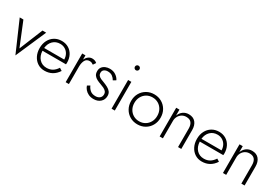

<svg xmlns="http://www.w3.org/2000/svg" viewBox="55 -1672 3845 2666"><g transform="rotate(30 1977.0 -339.0)"><path d="M4 -460H63L216 -85L369 -460H428L216 27Z M669 10Q607 10 559 -21Q511 -52 483.5 -106.5Q456 -161 456 -231Q456 -301 484 -355Q512 -409 562 -439.5Q612 -470 677 -470Q739 -470 787 -441Q835 -412 861.5 -360.5Q888 -309 888 -242Q888 -226 886 -217H509Q513 -136 558 -87.5Q603 -39 675 -39Q727 -39 766.5 -62Q806 -85 838 -134L880 -107Q804 10 669 10ZM677 -424Q608 -424 563 -380Q518 -336 510 -262H832Q831 -309 811 -345.5Q791 -382 756 -403Q721 -424 677 -424Z M1058 -460V-393Q1075 -428 1102.5 -449Q1130 -470 1163 -470Q1185 -470 1204.5 -463.5Q1224 -457 1240 -442L1211 -399Q1196 -410 1182.5 -415.5Q1169 -421 1151 -421Q1100 -421 1079 -380Q1058 -339 1058 -280V0H1006V-460Z M1327 -131Q1342 -93 1374 -65.5Q1406 -38 1460 -38Q1501 -38 1527 -59.5Q1553 -81 1553 -119Q1553 -147 1537 -165.5Q1521 -184 1495 -196.5Q1469 -209 1439 -219Q1407 -230 1376.5 -245.5Q1346 -261 1327 -286Q1308 -311 1308 -353Q1308 -392 1327.5 -417.5Q1347 -443 1378.5 -456Q1410 -469 1446 -469Q1504 -469 1544.5 -441Q1585 -413 1603 -375L1560 -349Q1544 -379 1515 -401Q1486 -423 1440 -423Q1406 -423 1382.5 -406Q1359 -389 1359 -356Q1359 -328 1374 -311Q1389 -294 1413.5 -283Q1438 -272 1467 -262Q1504 -248 1535.5 -231Q1567 -214 1586.5 -189Q1606 -164 1606 -125Q1606 -65 1564.5 -27.5Q1523 10 1457 10Q1409 10 1374 -7Q1339 -24 1316.5 -51Q1294 -78 1285 -107Z M1731 -668Q1731 -683 1741.5 -694Q1752 -705 1768 -705Q1784 -705 1794.5 -694Q1805 -683 1805 -668Q1805 -653 1794.5 -642Q1784 -631 1768 -631Q1752 -631 1741.5 -642Q1731 -653 1731 -668ZM1742 -460H1794V0H1742Z M1923 -230Q1923 -300 1954 -354Q1985 -408 2038.5 -439Q2092 -470 2159 -470Q2226 -470 2279.5 -439Q2333 -408 2364 -354Q2395 -300 2395 -230Q2395 -161 2364 -106.5Q2333 -52 2279.5 -21Q2226 10 2159 10Q2092 10 2038.5 -21Q1985 -52 1954 -106.5Q1923 -161 1923 -230ZM1976 -230Q1976 -174 2000 -131Q2024 -88 2065.5 -63.5Q2107 -39 2159 -39Q2211 -39 2252.5 -63.5Q2294 -88 2318 -131Q2342 -174 2342 -230Q2342 -286 2318 -329Q2294 -372 2252.5 -396.5Q2211 -421 2159 -421Q2107 -421 2065.5 -396.5Q2024 -372 2000 -329Q1976 -286 1976 -230Z M2808 -296Q2808 -355 2782 -388Q2756 -421 2700 -421Q2661 -421 2630.5 -402Q2600 -383 2582.5 -351Q2565 -319 2565 -280V0H2513V-460H2565V-364Q2584 -414 2622.5 -442Q2661 -470 2712 -470Q2784 -470 2822 -424.5Q2860 -379 2860 -302V0H2808Z M3191 10Q3129 10 3081 -21Q3033 -52 3005.5 -106.5Q2978 -161 2978 -231Q2978 -301 3006 -355Q3034 -409 3084 -439.5Q3134 -470 3199 -470Q3261 -470 3309 -441Q3357 -412 3383.5 -360.5Q3410 -309 3410 -242Q3410 -226 3408 -217H3031Q3035 -136 3080 -87.5Q3125 -39 3197 -39Q3249 -39 3288.5 -62Q3328 -85 3360 -134L3402 -107Q3326 10 3191 10ZM3199 -424Q3130 -424 3085 -380Q3040 -336 3032 -262H3354Q3353 -309 3333 -345.5Q3313 -382 3278 -403Q3243 -424 3199 -424Z M3823 -296Q3823 -355 3797 -388Q3771 -421 3715 -421Q3676 -421 3645.5 -402Q3615 -383 3597.5 -351Q3580 -319 3580 -280V0H3528V-460H3580V-364Q3599 -414 3637.5 -442Q3676 -470 3727 -470Q3799 -470 3837 -424.5Q3875 -379 3875 -302V0H3823Z"/></g></svg>

Font: Jost* Light
Style: Regular
Weight: 300
Version: Version 3.7